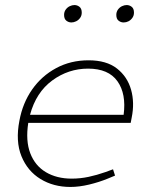

<svg xmlns="http://www.w3.org/2000/svg" viewBox="-20 -735 587 761"><path d="M259 6Q192 6 140.5 -25.5Q89 -57 65 -116Q41 -175 57 -257Q70 -327 107.5 -380.5Q145 -434 202.5 -465Q260 -496 331 -496Q402 -496 443.5 -463.5Q485 -431 499.5 -379.5Q514 -328 502 -269L498 -248H92Q81 -177 100 -127.5Q119 -78 162 -52.5Q205 -27 264 -27Q298 -27 331 -34Q364 -41 398 -53L428 -64L436 -39L407 -27Q373 -13 333.5 -3.5Q294 6 259 6ZM99 -280H470Q481 -363 445.5 -413Q410 -463 329 -463Q251 -463 187 -416Q123 -369 99 -280ZM263 -646Q252 -646 243 -653Q234 -660 234 -676Q234 -688 240.5 -697Q247 -706 256.5 -710.5Q266 -715 275 -715Q286 -715 295 -708Q304 -701 304 -685Q304 -673 297.5 -664Q291 -655 281.5 -650.5Q272 -646 263 -646ZM470 -646Q459 -646 450 -653Q441 -660 441 -676Q441 -688 447.5 -697Q454 -706 463.5 -710.5Q473 -715 482 -715Q493 -715 502 -708Q511 -701 511 -685Q511 -673 504.5 -664Q498 -655 489 -650.5Q480 -646 470 -646Z"/></svg>

Font: REM Thin
Style: Italic
Weight: 250
Italic angle: -11°
Designer: Octavio Pardo
Foundry: Ashler Design
Version: Version 1.005;gftools[0.9.28]